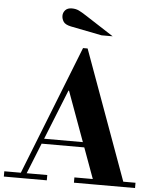

<svg xmlns="http://www.w3.org/2000/svg" viewBox="-78 -1033 871 1086"><g transform="rotate(5 357.5 -490.5)"><path d="M493 -15 310 -516H306L300 -553L368 -763H394L666 -15ZM-15 0V-30H229V0ZM164 -204V-233H508V-204ZM383 0V-30H730V0ZM73 -15 368 -763H394L342 -604L106 -15ZM466 -844 289 -879Q256 -886 246 -902Q236 -918 236 -935Q236 -953 248.5 -967Q261 -981 286 -981Q308 -981 325 -973Q342 -965 368 -948L529 -844Z"/></g></svg>

Font: Libre Bodoni
Style: Bold
Weight: 700
Designer: Pablo Impallari, Rodrigo Fuenzalida
Foundry: Impallari Type
Version: Version 2.005;gftools[0.9.23]